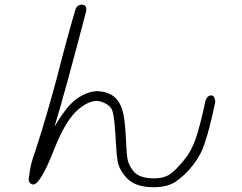

<svg xmlns="http://www.w3.org/2000/svg" viewBox="-20 -773 1040 825"><path d="M130 -119Q156 -198 179.5 -278.5Q203 -359 225 -441Q246 -524 266 -597.5Q286 -671 305 -735Q314 -754 334 -753Q355 -750 350 -724Q304 -548 270 -424Q236 -300 214 -228Q268 -322 316 -353Q363 -383 404 -381Q445 -378 471 -357Q494 -337 505 -303Q516 -268 520 -196Q522 -159 523.5 -134Q525 -109 527 -95Q531 -65 553 -38Q575 -10 629 -7Q682 -4 713 -26Q727 -37 742.5 -53Q758 -69 773 -88Q803 -124 822 -180Q831 -207 841.5 -247.5Q852 -288 863 -341Q873 -365 890 -363Q904 -360 905 -335Q893 -278 882 -234.5Q871 -191 861 -162Q852 -133 838.5 -108Q825 -83 808 -62Q791 -40 772 -22.5Q753 -5 733 9Q691 35 624 31Q555 27 523 -10Q490 -46 485 -84Q482 -102 480 -129.5Q478 -157 476 -192Q472 -263 464 -293Q457 -322 415 -336Q374 -350 319 -305Q291 -283 263.5 -237.5Q236 -192 209 -122Q154 17 123 20Q96 16 106 -21Q110 -65 130 -119Z"/></svg>

Font: Yomogi
Style: Regular
Weight: 400
Designer: satsuyako
Foundry: satsuyako
Version: Version 3.100